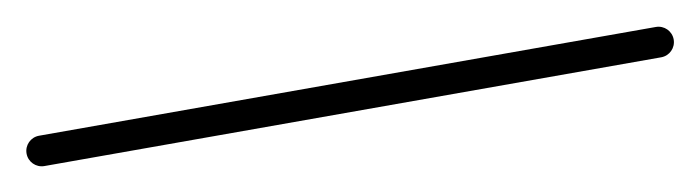

<svg xmlns="http://www.w3.org/2000/svg" viewBox="-36 -94 682 187"><g transform="rotate(-10 305.0 0.0)"><path d="M0 -15C-8.3 -15 -15 -8.3 -15 0C-15 8.3 -8.3 15 0 15C203.3 15 406.7 15 610 15C618.3 15 625 8.3 625 0C625 -8.3 618.3 -15 610 -15C406.7 -15 203.3 -15 0 -15Z"/></g></svg>

Font: FRB American Cursive Just Baseline
Style: Italic
Weight: 400
Italic angle: -25°
Version: Version 2.0;Modular Font Editor K font №1